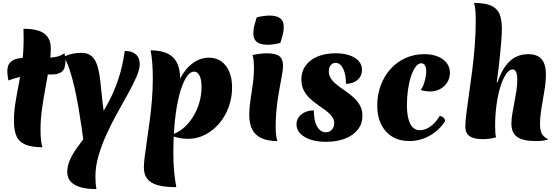

<svg xmlns="http://www.w3.org/2000/svg" viewBox="-20 -946 3796 1308"><path d="M256 -63Q256 -21 259.5 10.5Q263 42 270 57Q193 57 150.5 38Q108 19 91.5 -20.5Q75 -60 75 -122Q75 -184 85 -245.5Q95 -307 108 -373.5Q121 -440 131 -516.5Q141 -593 141 -685Q141 -701 140.5 -717.5Q140 -734 140 -750Q239 -750 282.5 -716.5Q326 -683 326 -618Q326 -564 315.5 -497Q305 -430 291 -355.5Q277 -281 266.5 -206.5Q256 -132 256 -63ZM419 -584Q422 -572 424 -559Q426 -546 426 -534Q426 -477 402 -458Q378 -439 338 -439Q282 -439 241 -437.5Q200 -436 167.5 -431.5Q135 -427 104 -419Q73 -411 37 -398Q35 -413 32.5 -429.5Q30 -446 30 -461Q30 -501 49.5 -521Q69 -541 101.5 -547.5Q134 -554 174 -554Q200 -554 227 -552.5Q254 -551 279 -551Q319 -551 356.5 -557.5Q394 -564 419 -584Z M438 228Q438 186 455.5 145.5Q473 105 503 63Q533 21 570.5 -26.5Q608 -74 647 -130.5Q686 -187 722.5 -256Q759 -325 787 -409.5Q815 -494 830 -599Q879 -599 905.5 -575.5Q932 -552 932 -508Q932 -474 910 -423.5Q888 -373 854 -311Q820 -249 781 -179.5Q742 -110 708 -36Q674 38 652 112Q630 186 630 256Q630 276 631.5 298Q633 320 637 342Q572 342 532.5 330.5Q493 319 472.5 301.5Q452 284 445 264Q438 244 438 228ZM555 58Q547 -2 537 -71Q527 -140 515 -210.5Q503 -281 488 -347.5Q473 -414 455 -468.5Q437 -523 415 -560Q446 -574 473.5 -580Q501 -586 535 -586Q580 -586 605.5 -562.5Q631 -539 644 -495.5Q657 -452 663.5 -392Q670 -332 677.5 -259Q685 -186 700 -103Z M1207 -411Q1243 -479 1294 -516Q1345 -553 1403 -553Q1452 -553 1487 -528.5Q1522 -504 1541.5 -458.5Q1561 -413 1561 -351Q1561 -279 1537.5 -215.5Q1514 -152 1472 -103.5Q1430 -55 1376 -27.5Q1322 0 1260 0Q1196 0 1139 -26Q1184 -37 1222.5 -67.5Q1261 -98 1290.5 -143Q1320 -188 1336.5 -242.5Q1353 -297 1353 -355Q1353 -403 1339.5 -430.5Q1326 -458 1303 -458Q1273 -458 1247 -416Q1221 -374 1201.5 -299Q1182 -224 1171.5 -123Q1161 -22 1161 97Q1161 165 1166 220Q1171 275 1181 329Q1103 329 1054.5 315.5Q1006 302 983 272Q960 242 960 195Q960 168 966 120.5Q972 73 981 11.5Q990 -50 999.5 -120.5Q1009 -191 1015 -265Q1021 -339 1021 -409Q1021 -464 1017.5 -513.5Q1014 -563 1006 -603Q1109 -603 1158 -556Q1207 -509 1207 -411Z M1858 -88Q1858 -51 1861 -25Q1864 1 1870 15Q1805 15 1762 -4.5Q1719 -24 1698.5 -63.5Q1678 -103 1678 -164Q1678 -210 1686 -261.5Q1694 -313 1702 -370.5Q1710 -428 1710 -491Q1710 -512 1708 -533Q1706 -554 1700 -571Q1723 -576 1749.5 -579.5Q1776 -583 1795 -583Q1858 -583 1883 -563.5Q1908 -544 1908 -497Q1908 -468 1896 -407Q1884 -346 1871.5 -264Q1859 -182 1858 -88ZM1890 -654Q1870 -648 1846.5 -644.5Q1823 -641 1800 -641Q1777 -641 1755 -647.5Q1733 -654 1719.5 -671Q1706 -688 1706 -720Q1706 -748 1713 -774Q1720 -800 1729 -828Q1749 -833 1773 -836.5Q1797 -840 1819 -840Q1843 -840 1864.5 -833.5Q1886 -827 1899.5 -810.5Q1913 -794 1913 -762Q1913 -734 1906 -708Q1899 -682 1890 -654Z M2202 20Q2111 20 2055.5 -13Q2000 -46 2000 -99Q2000 -140 2033.5 -167Q2067 -194 2118 -194Q2118 -159 2123.5 -131.5Q2129 -104 2140 -84.5Q2151 -65 2166 -55Q2181 -45 2200 -45Q2217 -45 2229.5 -53Q2242 -61 2249.5 -75Q2257 -89 2257 -106Q2257 -132 2241 -153Q2225 -174 2199.5 -193Q2174 -212 2145 -232Q2116 -252 2090.5 -276Q2065 -300 2049 -331.5Q2033 -363 2033 -405Q2033 -459 2062 -499Q2091 -539 2143.5 -561Q2196 -583 2266 -583Q2321 -583 2361.5 -569Q2402 -555 2424 -530Q2446 -505 2446 -470Q2446 -428 2415.5 -401.5Q2385 -375 2337 -375Q2337 -418 2328 -450Q2319 -482 2303.5 -500Q2288 -518 2266 -518Q2253 -518 2242.5 -511Q2232 -504 2226 -491Q2220 -478 2220 -461Q2220 -431 2236.5 -408Q2253 -385 2279 -365Q2305 -345 2334.5 -325Q2364 -305 2390 -281Q2416 -257 2432.5 -227Q2449 -197 2449 -157Q2449 -104 2418 -64Q2387 -24 2331.5 -2Q2276 20 2202 20Z M2752 -226Q2753 -143 2775.5 -101Q2798 -59 2841 -59Q2877 -59 2913 -85Q2949 -111 2976 -157Q2993 -153 3002.5 -143.5Q3012 -134 3012 -120Q2985 -78 2947 -48Q2909 -18 2863.5 -1.5Q2818 15 2769 15Q2702 15 2653 -14.5Q2604 -44 2577 -98Q2550 -152 2550 -226Q2550 -301 2574 -365Q2598 -429 2641 -476.5Q2684 -524 2742.5 -550.5Q2801 -577 2870 -577Q2923 -577 2962.5 -561Q3002 -545 3023.5 -516.5Q3045 -488 3045 -449Q3045 -414 3027 -385Q3009 -356 2978.5 -339.5Q2948 -323 2910 -323Q2896 -323 2879 -325.5Q2862 -328 2845 -333Q2859 -348 2869.5 -380Q2880 -412 2883 -444Q2886 -478 2877 -496.5Q2868 -515 2850 -515Q2830 -515 2812 -491.5Q2794 -468 2780.5 -427.5Q2767 -387 2759.5 -335Q2752 -283 2752 -226Z M3632 15Q3543 15 3503.5 -13Q3464 -41 3464 -104Q3464 -133 3470 -170Q3476 -207 3484 -247.5Q3492 -288 3498 -327.5Q3504 -367 3504 -400Q3504 -473 3472 -473Q3449 -473 3427.5 -441.5Q3406 -410 3389 -355.5Q3372 -301 3362.5 -232Q3353 -163 3353 -88Q3353 -63 3354.5 -43Q3356 -23 3359 -10Q3332 -3 3310.5 -0.5Q3289 2 3270 2Q3208 2 3179 -18.5Q3150 -39 3150 -83Q3150 -116 3157 -172Q3164 -228 3174.5 -301Q3185 -374 3196 -458Q3207 -542 3214 -631.5Q3221 -721 3221 -809Q3221 -850 3218 -880.5Q3215 -911 3209 -926Q3285 -926 3326 -907.5Q3367 -889 3383 -850.5Q3399 -812 3399 -751Q3399 -715 3394.5 -658.5Q3390 -602 3382.5 -532.5Q3375 -463 3364 -386L3369 -385Q3391 -450 3421 -492.5Q3451 -535 3490 -556Q3529 -577 3578 -577Q3640 -577 3669.5 -543Q3699 -509 3699 -438Q3699 -390 3689 -330Q3679 -270 3669 -210.5Q3659 -151 3659 -101Q3659 -58 3671 -35.5Q3683 -13 3716 4Q3700 8 3683.5 11.5Q3667 15 3632 15Z"/></svg>

Font: Merienda Black
Style: Regular
Weight: 900
Designer: Eduardo Rodriguez Tunni
Foundry: Eduardo Rodriguez Tunni
Version: Version 2.001